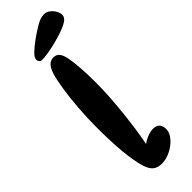

<svg xmlns="http://www.w3.org/2000/svg" viewBox="-326 -992 1002 1002"><g transform="rotate(-45 175.0 -491.5)"><path d="M169 2Q138 2 120 -12.5Q102 -27 91 -61Q76 -111 68.5 -187.5Q61 -264 61 -376Q61 -445 66.5 -514.5Q72 -584 81 -641.5Q90 -699 100 -731Q111 -765 126 -778Q141 -791 160 -791Q180 -791 192 -777.5Q204 -764 211 -730Q217 -697 220.5 -649Q224 -601 224 -546Q224 -471 217 -388Q210 -305 198.5 -225Q187 -145 171 -78L143 -92Q169 -124 202.5 -142Q236 -160 264 -160Q287 -160 299.5 -147.5Q312 -135 312 -109Q312 -83 289.5 -57Q267 -31 234 -14.5Q201 2 169 2ZM88 -845Q88 -861 109 -881Q130 -901 164 -926Q198 -950 228.5 -967.5Q259 -985 282 -985Q302 -985 317 -973.5Q332 -962 341 -946Q350 -930 350 -916Q350 -897 331.5 -884Q313 -871 276 -858Q247 -848 215 -840Q183 -832 155.5 -827.5Q128 -823 110 -823Q100 -823 94 -829.5Q88 -836 88 -845Z"/></g></svg>

Font: DynaPuff
Style: Regular
Weight: 400
Designer: Toshi Omagari, Jennifer Daniel
Foundry: Google Fonts
Version: Version 2.000